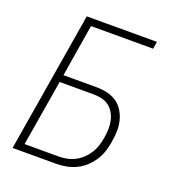

<svg xmlns="http://www.w3.org/2000/svg" viewBox="-133 -841 866 947"><g transform="rotate(20 300.0 -367.5)"><path d="M39 0 161 -735H529L523 -697H197L152 -423H324Q353 -423 380.5 -417Q408 -411 430 -396.5Q452 -382 466.5 -359.5Q481 -337 488 -310.5Q495 -284 494.5 -255.5Q494 -227 489 -198Q485 -172 477 -146Q469 -120 454 -96.5Q439 -73 418 -53.5Q397 -34 372 -22Q347 -10 320.5 -5Q294 0 268 0ZM88 -38H268Q289 -38 311 -42.5Q333 -47 353 -57.5Q373 -68 390 -84.5Q407 -101 419 -120.5Q431 -140 437.5 -161.5Q444 -183 447 -204Q451 -226 451.5 -248.5Q452 -271 447.5 -292Q443 -313 432.5 -331.5Q422 -350 405.5 -362.5Q389 -375 368 -380Q347 -385 324 -385H146Z"/></g></svg>

Font: Iosevka SS04 XLt Ex
Style: Italic
Weight: 200
Width: 7
Italic angle: -9°
Monospace: yes
Designer: Belleve Invis
Foundry: Belleve Invis
Version: Version 19.0.0; ttfautohint (v1.8.4)